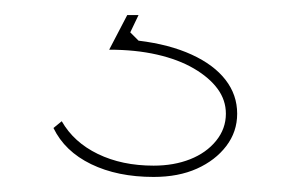

<svg xmlns="http://www.w3.org/2000/svg" viewBox="-20 -20 384 255"><path d="M184 215Q136 215 101 198Q66 181 51 150L62 141Q78 169 110 184.5Q142 200 184 200Q211 200 232.5 191.5Q254 183 267 167Q280 151 280 131Q280 113 269 98Q258 83 237.5 71Q217 59 188.5 52.5Q160 46 125 46L149 0H164L153 23L164 34Q205 39 234.5 52.5Q264 66 279.5 86Q295 106 295 131Q295 155 280.5 174Q266 193 241.5 204Q217 215 184 215Z"/></svg>

Font: Kalnia SemiExpanded Thin
Style: Regular
Weight: 250
Width: 6
Designer: Frida Medrano
Foundry: Frida Medrano
Version: Version 1.105